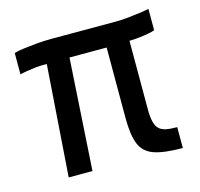

<svg xmlns="http://www.w3.org/2000/svg" viewBox="-82 -602 723 694"><g transform="rotate(-15 279.5 -255.0)"><path d="M520 4Q450 4 413 -9Q376 -22 362 -56Q348 -90 348 -154V-453L434 -454V-166Q434 -137 438 -119Q442 -101 451.5 -91Q461 -81 477.5 -77.5Q494 -74 520 -74ZM94 0 126 -450H211L183 0ZM22 -405V-485Q35 -489 58 -492Q81 -495 108.5 -497.5Q136 -500 165 -500H398Q425 -500 450 -502.5Q475 -505 496 -508Q517 -511 530 -514V-434Q515 -428 475 -423Q435 -418 377 -421L362 -418H176L152 -413Q120 -419 82.5 -415Q45 -411 22 -405Z"/></g></svg>

Font: Cairo Play SemiBold
Style: Regular
Weight: 600
Designer: Mohamed Gaber, Accademia di Belle Arti di Urbino
Foundry: Kief Type Foundry, Accademia di Belle Arti di Urbino
Version: Version 3.130;gftools[0.9.24]